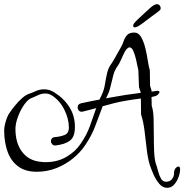

<svg xmlns="http://www.w3.org/2000/svg" viewBox="-23 -800 883 920"><path d="M840 11Q840 29 832 50Q824 71 810.5 85.5Q797 100 778 100Q756 100 739.5 80Q723 60 712 34.5Q701 9 695 -9Q685 -41 680 -85Q675 -129 669.5 -173.5Q664 -218 653 -251L652 -328Q633 -326 615 -323Q597 -320 584 -318Q553 -313 525 -306Q497 -299 469 -291Q451 -245 434.5 -199Q418 -153 385 -104Q363 -71 328 -42Q293 -13 248.5 5Q204 23 153 23Q98 23 63.5 -3Q29 -29 13 -74Q-3 -119 -3 -176Q-3 -188 1 -205Q5 -222 11 -237Q17 -252 22 -258Q32 -273 48 -293Q64 -313 82.5 -329.5Q101 -346 120 -352Q132 -356 149.5 -364Q167 -372 189 -372Q214 -372 236 -358Q283 -329 309.5 -287Q336 -245 336 -192Q336 -144 312 -126Q288 -108 243 -103Q233 -102 227 -109Q221 -116 221 -123Q221 -131 225.5 -136.5Q230 -142 240 -143Q265 -145 286 -153Q307 -161 307 -189Q307 -231 285 -275Q263 -319 225 -343Q210 -352 195 -352Q176 -352 159.5 -344Q143 -336 135 -333Q113 -327 94 -300Q75 -273 63 -240.5Q51 -208 51 -182Q51 -115 82.5 -73Q114 -31 169 -25Q176 -24 182.5 -23.5Q189 -23 196 -23Q252 -23 295.5 -48.5Q339 -74 364 -112Q394 -156 408.5 -198Q423 -240 438 -282Q422 -278 406 -273.5Q390 -269 373 -265Q362 -263 355.5 -269.5Q349 -276 349 -285Q349 -301 365 -305Q388 -310 410 -314.5Q432 -319 454 -323Q456 -328 458 -332Q460 -336 462 -340Q475 -366 479.5 -394Q484 -422 490 -449Q496 -476 513 -498Q518 -505 526 -519.5Q534 -534 542.5 -549Q551 -564 555 -571Q564 -586 569.5 -603Q575 -620 586 -632Q597 -644 620 -644Q641 -644 653.5 -622Q666 -600 673.5 -569Q681 -538 685.5 -508Q690 -478 695 -463L696 -389L703 -367V-361Q719 -363 725 -364Q741 -367 741 -359Q741 -354 734 -347Q727 -340 715 -338Q711 -337 703 -335L704 -293Q712 -269 713 -231Q714 -193 714 -153Q714 -113 715.5 -75.5Q717 -38 724 -15Q729 -2 734 18.5Q739 39 748 55Q757 71 772 71Q790 71 800.5 59Q811 47 811 29Q811 15 818 6.5Q825 -2 832 -2Q840 -2 840 11ZM651 -358 643 -382 640 -463Q635 -489 629 -514.5Q623 -540 615.5 -556.5Q608 -573 598 -573Q590 -573 580 -560Q575 -553 568 -538Q561 -523 554.5 -508.5Q548 -494 543 -487Q527 -466 520 -440Q513 -414 507 -387Q501 -360 488 -335L485 -329Q508 -333 531 -337Q554 -341 578 -345Q591 -347 610.5 -349.5Q630 -352 651 -355ZM615 -677Q615 -682 619.5 -688Q624 -694 637 -707Q671 -739 693.5 -759.5Q716 -780 729 -780Q737 -780 742 -774Q747 -768 747 -761Q747 -756 744.5 -753Q742 -750 737 -746Q724 -736 701.5 -719.5Q679 -703 661 -689Q642 -675 634.5 -672Q627 -669 623 -669Q615 -669 615 -677Z"/></svg>

Font: Ingrid Darling
Style: Regular
Weight: 400
Designer: Robert E. Leuschke
Foundry: Robert E. Leuschke
Version: Version 1.010; ttfautohint (v1.8.3)